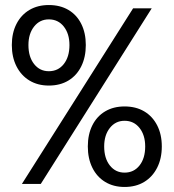

<svg xmlns="http://www.w3.org/2000/svg" viewBox="-20 -731 690 763"><path d="M67 0 509 -698H583L142 0ZM475 12Q431 12 398 -8Q365 -28 347 -64.5Q329 -101 329 -149Q329 -197 347 -233Q365 -269 398 -288.5Q431 -308 475 -308Q520 -308 553 -288.5Q586 -269 604.5 -233Q623 -197 623 -149Q623 -101 604.5 -64.5Q586 -28 553 -8Q520 12 475 12ZM475 -45Q512 -45 534.5 -73.5Q557 -102 557 -149Q557 -194 534.5 -222.5Q512 -251 475 -251Q439 -251 416.5 -222.5Q394 -194 394 -149Q394 -102 416.5 -73.5Q439 -45 475 -45ZM174 -391Q130 -391 97 -411Q64 -431 45.5 -467.5Q27 -504 27 -552Q27 -600 45.5 -636Q64 -672 97 -691.5Q130 -711 174 -711Q219 -711 252 -691.5Q285 -672 303 -636Q321 -600 321 -552Q321 -504 303 -467.5Q285 -431 252 -411Q219 -391 174 -391ZM174 -448Q211 -448 233.5 -476.5Q256 -505 256 -552Q256 -597 233.5 -625.5Q211 -654 174 -654Q138 -654 115.5 -625.5Q93 -597 93 -552Q93 -505 115.5 -476.5Q138 -448 174 -448Z"/></svg>

Font: Azeret Mono Thin Light
Style: Regular
Weight: 300
Version: Version 1.002